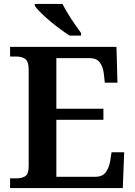

<svg xmlns="http://www.w3.org/2000/svg" viewBox="-20 -951 683 971"><path d="M31 0V-49H64Q89 -49 107 -59.5Q125 -70 125 -112V-597Q125 -642 107 -653.5Q89 -665 64 -665H31V-714H569L574 -533H510L505 -579Q501 -614 484.5 -635.5Q468 -657 433 -657H265V-401H503V-345H265V-57H462Q498 -57 514.5 -79.5Q531 -102 537 -135L544 -181H608L601 0ZM332 -771Q310 -785 283.5 -804.5Q257 -824 231 -846Q205 -868 185 -888Q165 -908 156 -921V-931H296Q307 -909 323.5 -882Q340 -855 358 -829Q376 -803 390 -784V-771Z"/></svg>

Font: Noto Serif Tibetan SemiBold
Style: Regular
Weight: 600
Designer: Monotype Design Team
Foundry: Monotype Imaging Inc.
Version: Version 2.103; ttfautohint (v1.8.4.7-5d5b)